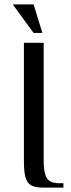

<svg xmlns="http://www.w3.org/2000/svg" viewBox="-20 -855 325 875"><path d="M89 -120V-660H179V-120Q179 -69 193 -44.5Q207 -20 249 -20H269V0H179Q142 0 123.5 -9.5Q105 -19 97 -44Q89 -69 89 -120ZM133 -705 38 -835H133L173 -705Z"/></svg>

Font: Philosopher
Style: Regular
Weight: 400
Designer: Jovanny Lemonad
Foundry: Jovanny Lemonad
Version: Version 2.000